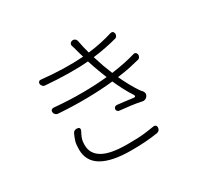

<svg xmlns="http://www.w3.org/2000/svg" viewBox="-166 -1005 1332 1267"><g transform="rotate(-30 500.0 -371.5)"><path d="M261 -264Q272 -262 274.5 -254.5Q277 -247 272 -237Q260 -216 252.5 -195.5Q245 -175 245 -144Q245 -78 304.5 -43Q364 -8 492 -8Q539 -8 573 -9.5Q607 -11 636.5 -15Q666 -19 698 -24Q709 -26 716 -20Q723 -14 722 -2Q722 8 715 16Q708 24 697 26Q650 33 604.5 36.5Q559 40 494 40Q349 40 273.5 -4Q198 -48 198 -138Q198 -177 205 -199.5Q212 -222 224 -248Q229 -258 239 -262.5Q249 -267 261 -264ZM514 -703Q510 -719 507 -730.5Q504 -742 500 -752Q496 -763 501.5 -772Q507 -781 519 -783H520Q531 -785 540 -778Q549 -771 551 -759Q555 -736 561 -710.5Q567 -685 574 -660Q626 -666 672.5 -676Q719 -686 761 -699Q783 -705 788 -682Q789 -672 784 -663Q779 -654 769 -652Q728 -641 683 -632Q638 -623 587 -617L614 -535L641 -466Q699 -474 743.5 -483.5Q788 -493 822 -503Q832 -507 840 -502Q848 -497 850 -486Q851 -476 845.5 -467Q840 -458 830 -456Q796 -447 755.5 -438.5Q715 -430 660 -423Q677 -386 697 -349Q717 -312 740 -278Q746 -270 749 -266.5Q752 -263 756 -259Q763 -250 764 -239.5Q765 -229 757 -218Q751 -209 740 -205Q729 -201 718 -204Q677 -213 640 -217.5Q603 -222 556 -227Q548 -228 542.5 -234.5Q537 -241 538 -249Q539 -258 545.5 -263Q552 -268 560 -268Q601 -264 628.5 -260Q656 -256 681 -253Q691 -252 694 -256.5Q697 -261 692 -269Q669 -304 649.5 -341.5Q630 -379 613 -417Q524 -407 415.5 -405.5Q307 -404 195 -412Q185 -413 177.5 -420.5Q170 -428 169 -439Q168 -450 175 -456Q182 -462 192 -461Q301 -451 406 -451.5Q511 -452 595 -461L571 -522Q562 -545 554.5 -568Q547 -591 540 -612Q470 -606 386.5 -607.5Q303 -609 216 -616Q206 -616 198.5 -624Q191 -632 189 -642Q189 -653 195.5 -659Q202 -665 212 -663Q297 -654 377 -652Q457 -650 528 -655Z"/></g></svg>

Font: Chiron GoRound TC L
Style: Regular
Weight: 300
Designer: Ryoko NISHIZUKA 西塚涼子 (kana, bopomofo & ideographs); Paul D. Hunt (Latin, Greek & Cyrillic); Sandoll Communications 산돌커뮤니
Foundry: Adobe
Version: Version 1.000;hotconv 1.1.1;makeotfexe 2.6.0